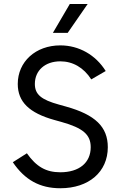

<svg xmlns="http://www.w3.org/2000/svg" viewBox="-20 -954 620 987"><path d="M290 13.7C436.5 13.7 534.2 -70.3 534.2 -197.3C534.2 -301.8 469.7 -364.3 319.3 -406.2L284.2 -416C191.4 -441.4 159.2 -468.8 159.2 -522.5C159.2 -591.8 211.9 -638.7 290 -638.7C354.5 -638.7 410.2 -606.4 449.2 -545.9L523.4 -588.9C471.7 -671.9 385.7 -720.7 290 -720.7C163.1 -720.7 71.3 -636.7 71.3 -522.5C71.3 -430.7 129.9 -373 260.7 -336.9L295.9 -327.1C407.2 -295.9 446.3 -261.7 446.3 -197.3C446.3 -117.2 386.7 -68.4 290 -68.4C216.8 -68.4 167 -96.7 118.2 -166L45.9 -120.1C107.4 -29.3 184.6 13.7 290 13.7ZM328.1 -785.2 430.7 -933.6H338.9L252 -785.2Z"/></svg>

Font: Wanted Sans
Style: Regular
Weight: 400
Designer: Original Design by Kil Hyung-jin and Kang Hanbin, Wanted Lab, Inc; Hangeul from Source Han Sans by Jang Soo-young and Ka
Foundry: Wanted Lab, Inc.
Version: Version 1.001;Glyphs 3.2 (3227)